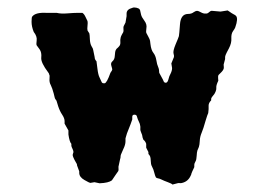

<svg xmlns="http://www.w3.org/2000/svg" viewBox="-20 -479 719 511"><path d="M543.9 -450.2 566.9 -448.2 585.9 -451.2Q587.9 -450.2 591.8 -447.3Q595.7 -444.3 601.1 -441.4Q606 -439 607.9 -437Q614.7 -430.2 606 -405.8Q605 -402.8 600.1 -396Q595.2 -389.2 595.7 -377Q596.7 -364.7 589.4 -350.6Q582 -336.9 580.6 -333Q579.1 -329.1 579.1 -326.7Q579.1 -324.2 579.1 -321.8L575.2 -307.1Q575.2 -305.2 575.7 -299.8Q576.2 -294.4 569.8 -287.6Q563 -281.2 561.5 -279.3Q560.1 -277.3 560.5 -271.5Q561 -266.1 561 -264.2Q555.2 -252 555.7 -246.6Q556.2 -241.2 554.2 -236.3Q552.2 -231.4 550.3 -228.5Q542 -219.2 542 -215.8V-211.9Q535.2 -205.1 535.2 -198.2V-188.5L534.2 -178.2Q532.2 -174.3 527.3 -158.2Q521 -135.7 516.6 -125.5Q512.2 -115.2 511.7 -104.5Q511.2 -93.3 509.3 -87.9L505.4 -78.6Q503.9 -74.2 503.4 -64Q502.9 -53.7 500.5 -49.8Q497.1 -44.4 497.1 -39.6V-34.2Q490.2 -20 489.3 -16.6Q488.8 -13.2 487.8 -12.2Q481 3.9 464.8 7.8Q461.9 8.8 458 8.3Q454.1 7.8 452.1 8.8L439 12.2Q437.5 9.8 426.8 5.9Q416 2 410.2 -1Q404.3 -3.9 400.4 -4.4Q397 -4.9 395 -6.8Q393.1 -9.8 390.6 -19.5Q388.2 -29.3 385.7 -33.2Q383.8 -37.1 382.8 -39.6Q381.8 -42 381.3 -50.3Q380.9 -58.6 379.9 -61.5Q378.9 -64.5 377 -66.9Q375 -68.8 375 -69.8V-73.2Q375 -75.2 374 -76.2L369.1 -85.9V-96.2Q366.7 -103.5 361.8 -106.9Q358.9 -113.3 358.9 -116.2Q358.9 -119.1 356 -125.5Q353 -131.8 353.5 -136.7Q354 -142.1 353 -145Q353 -148.4 349.6 -155.3Q346.2 -162.1 344.7 -168Q343.8 -173.8 337.9 -173.8Q332 -173.8 332 -168V-161.1Q330.1 -154.3 317.9 -124L314 -110.8V-103Q314 -93.8 308.1 -82Q302.7 -70.3 301.8 -67.4Q300.8 -64.5 300.8 -61Q300.8 -58.1 299.8 -56.2L295.9 -38.1Q294.9 -36.1 295.4 -31.2Q295.9 -26.4 294.9 -23.9L288.1 -14.2Q279.3 -1 277.8 1Q269 7.8 245.1 8.8L231.4 5.9L220.2 7.8Q218.3 7.8 204.6 0Q190.9 -7.8 190.9 -19V-22.9L185.1 -38.6Q185.1 -43 183.1 -44.9Q182.1 -46.9 178.2 -53.7Q174.8 -60.5 173.8 -64Q172.9 -66.9 174.3 -70.3Q175.8 -73.2 175.3 -76.2Q174.8 -79.1 172.9 -83Q169.9 -88.9 169.9 -91.3Q169.9 -93.8 169.9 -96.2Q165 -101.1 162.1 -121.1V-131.8L151.9 -149.9V-156.7Q151.9 -164.1 145.5 -173.8Q139.2 -183.1 134.8 -196.3Q130.9 -210 130.4 -210.9Q129.9 -211.9 127.9 -214.4Q126 -216.8 125.5 -219.7Q125 -222.7 123 -230Q119.1 -244.6 115.2 -252.4Q110.8 -260.3 111.8 -269.5Q112.8 -278.8 110.8 -280.8Q110.8 -283.2 108.4 -286.1Q88.4 -312.5 89.8 -325.7Q91.3 -339.4 85.4 -347.7Q79.1 -356 77.6 -358.4Q76.2 -360.8 77.6 -371.6Q79.1 -382.3 69.8 -394Q64 -408.2 64 -420.9Q64 -433.6 65.9 -435.1Q74.7 -446.3 103 -444.8H130.9Q142.6 -441.9 159.7 -443.4Q176.8 -444.8 187 -444.8H199.2Q204.1 -441.9 208 -433.1L212.9 -422.9Q213.9 -418.9 212.9 -410.6Q211.9 -402.3 212.9 -397.9L217.8 -390.1Q218.8 -386.2 219.2 -374.5Q219.7 -362.8 223.6 -356Q228 -349.1 228 -346.2L231.9 -327.1Q231.9 -320.8 236.8 -315.9Q236.8 -313 239.3 -296.4Q241.2 -279.8 245.1 -272.5Q249 -264.6 250.5 -260.7Q252 -256.8 258.3 -257.3Q264.2 -257.8 273.9 -285.2Q278.8 -292 278.8 -293.9Q278.8 -295.9 276.4 -303.7Q273.9 -311.5 279.3 -315.9Q285.2 -320.8 285.6 -331.1Q286.1 -341.8 288.1 -345.7Q290 -349.6 292.5 -351.1Q294.9 -353 297.9 -356.9Q300.8 -360.8 300.3 -367.2Q299.8 -374 300.8 -377Q300.8 -379.9 303.7 -385.7Q306.6 -391.6 308.1 -393.6Q309.1 -396 308.6 -401.4Q308.1 -406.7 309.1 -409.2L314 -418.9L316.9 -436V-442.9Q316.9 -454.1 332 -458Q335.9 -460 342.8 -458.5Q349.6 -457 351.6 -454.1Q353.5 -451.2 353.5 -448.7Q354 -446.3 355.5 -439.9Q356.9 -433.6 364.3 -423.8Q371.6 -414.1 369.6 -403.8Q368.2 -394 369.6 -391.1Q371.1 -387.7 375 -380.9Q378.9 -374 379.4 -370.1Q379.9 -366.2 380.4 -361.8Q382.3 -345.7 388.2 -338.4Q394 -331.1 396 -319.3Q397.9 -307.1 400.9 -300.8Q403.8 -294.4 403.8 -285.2Q406.2 -280.3 410.2 -273.4Q414.1 -266.6 415.5 -262.7Q417 -258.8 421.4 -258.8Q425.8 -258.8 428.2 -267.6Q430.2 -276.4 434.1 -283.2Q438 -291 438 -297.9L436 -310.1L442.9 -327.1Q443.8 -330.1 441.9 -336.4Q439.9 -342.8 447.3 -360.8Q455.1 -378.9 456.1 -382.8Q457 -386.7 459 -414.1Q460.9 -441.4 480 -441.9Q489.7 -441.9 495.1 -446.3Q501 -450.2 504.4 -450.2Q507.8 -450.2 514.6 -446.3Q521.5 -442.4 527.3 -442.9Q532.2 -442.4 536.1 -446.3Q540 -450.2 543.9 -450.2Z"/></svg>

Font: AntiqueNobleBoldCondensed
Style: BoldCondensed
Weight: 700
Version: Version 001.000